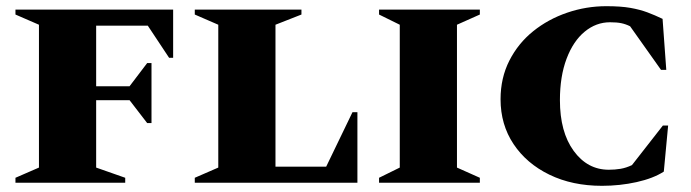

<svg xmlns="http://www.w3.org/2000/svg" viewBox="-20 -591 2236 621"><path d="M30 0V-16L106 -49V-511L30 -544V-560H540V-404H527L458 -508H291V-312H399L456 -387H470V-193H456L399 -267H291V-49L385 -16V0Z M610 0V-16L686 -49V-511L610 -544V-560H955V-544L871 -511V-52H1035L1120 -228H1136V0Z M1206 0V-16L1273 -49V-511L1206 -544V-560H1532V-544L1458 -511V-49L1532 -16V0Z M1927 10Q1831 10 1757 -26Q1683 -62 1641 -125Q1599 -188 1599 -270Q1599 -339 1627.5 -395Q1656 -451 1704.5 -490Q1753 -529 1814.5 -550Q1876 -571 1941 -571Q1988 -571 2019 -565.5Q2050 -560 2074 -551Q2098 -542 2123 -530L2135 -365H2118L2018 -506Q2004 -513 1989.5 -516Q1975 -519 1953 -519Q1908 -519 1871 -488.5Q1834 -458 1812.5 -401Q1791 -344 1791 -267Q1791 -164 1835.5 -103Q1880 -42 1949 -42Q1969 -42 1987 -45Q2005 -48 2024 -57L2124 -185H2141L2127 -36Q2093 -14 2039 -2Q1985 10 1927 10Z"/></svg>

Font: Spectral SC ExtraBold
Style: Regular
Weight: 800
Designer: Jean-Baptiste Levee
Foundry: Production Type
Version: Version 2.001